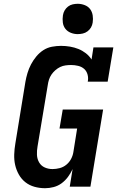

<svg xmlns="http://www.w3.org/2000/svg" viewBox="-20 -985 640 1013"><path d="M218 8Q189 8 162 0.5Q135 -7 114 -23.5Q93 -40 79.5 -64Q66 -88 60 -114.5Q54 -141 55 -170Q56 -199 61 -228L114 -553Q118 -576 125 -599.5Q132 -623 143.5 -645Q155 -667 171.5 -687Q188 -707 209 -720.5Q230 -734 254.5 -738.5Q279 -743 302 -743Q326 -743 349.5 -739Q373 -735 394 -726.5Q415 -718 433 -704Q451 -690 463 -671L473 -735H578L548 -554H443Q447 -573 442 -591.5Q437 -610 424 -621.5Q411 -633 392.5 -637.5Q374 -642 355 -642Q341 -642 326 -640Q311 -638 297.5 -631.5Q284 -625 272 -614.5Q260 -604 251.5 -591.5Q243 -579 238.5 -565Q234 -551 232 -536L178 -212Q174 -190 175 -168Q176 -146 186.5 -128Q197 -110 216 -101.5Q235 -93 257 -93Q276 -93 295 -98Q314 -103 329.5 -115.5Q345 -128 354.5 -145.5Q364 -163 367 -182L387 -307H294L311 -407H524L457 0H348L363 -93Q353 -71 338.5 -51.5Q324 -32 305 -18Q286 -4 263 2Q240 8 218 8ZM390 -805Q371 -805 353.5 -812Q336 -819 325 -833Q314 -847 311.5 -866Q309 -885 312 -904Q314 -918 321 -930Q328 -942 339 -950.5Q350 -959 363.5 -962Q377 -965 390 -965Q409 -965 427 -958Q445 -951 455.5 -937Q466 -923 469 -904Q472 -885 469 -866Q467 -852 460 -840Q453 -828 441.5 -819.5Q430 -811 416.5 -808Q403 -805 390 -805Z"/></svg>

Font: Iosevka Curly Slab ExObl
Style: Bold
Weight: 700
Width: 7
Italic angle: -9°
Monospace: yes
Designer: Belleve Invis
Foundry: Belleve Invis
Version: Version 11.0.0; ttfautohint (v1.8.3)